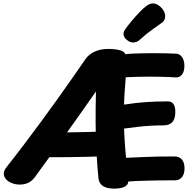

<svg xmlns="http://www.w3.org/2000/svg" viewBox="-20 -1082 1145 1138"><path d="M187.7 -33.6Q170.6 -9.8 148.3 1.1Q126.1 12 96.7 12Q74.6 12 52.6 4.2Q30.6 -3.7 16.2 -19.1Q1.8 -34.6 2.6 -55.1Q3.6 -69.2 10.1 -79.3Q16.7 -89.3 28.3 -103.8Q72.7 -159.6 121.8 -224.7Q171 -289.8 221.7 -358.5Q272.3 -427.2 320.6 -494.8Q368.9 -562.4 411.8 -623.8Q454.8 -685.2 488.7 -734.6Q508.3 -761.9 542.9 -776.9Q577.4 -792 622 -792Q659.2 -792 688.6 -784.8Q718 -777.7 723 -760.2Q739 -762.8 766.7 -764.3Q794.4 -765.9 828.1 -766.2Q861.7 -766.4 897.4 -766.7Q933.1 -767 966.3 -766Q999.4 -765 1024.1 -763.8Q1045.8 -762.8 1059.3 -743.1Q1072.9 -723.4 1072.9 -692Q1072.9 -657.7 1057.9 -639.1Q1043 -620.6 1018.9 -623.3Q1006.9 -624.3 983.4 -625.3Q960 -626.3 929.1 -626.9Q898.2 -627.6 863.6 -627.7Q829 -627.8 793.2 -626.7Q757.3 -625.7 725.3 -624.1Q724.1 -605.9 722.2 -582.8Q720.3 -559.8 718.8 -536.7Q717.3 -513.6 716.3 -493.9Q715.3 -474.2 715.3 -462Q754.3 -468 785.8 -471.5Q817.3 -475 846.1 -477Q874.9 -479 906.4 -480Q937.9 -481 977.9 -481Q998.8 -481 1009.7 -462.9Q1020.7 -444.8 1018.9 -411Q1017.9 -375.2 1000.1 -357.1Q982.3 -339 951.9 -339Q913.9 -339 876.6 -337Q839.2 -335 799.8 -330.5Q760.3 -326 715.3 -320Q716.1 -304.3 717.1 -282.9Q718.1 -261.6 719.6 -237.9Q721.1 -214.3 723.1 -190.8Q725.1 -167.3 727.3 -146.7Q787.3 -149.4 832.9 -151.4Q878.4 -153.4 921.3 -154.1Q964.1 -154.7 1013.6 -154.7Q1042.7 -154.7 1058.2 -136.4Q1073.7 -118.2 1073.7 -85.2Q1073.7 -48.6 1057.1 -30.3Q1040.6 -12 1012.7 -13Q997.7 -13 970.7 -13Q943.8 -13 911.1 -12.5Q878.3 -12 845.6 -11Q812.9 -10 784.9 -9Q757 -8 740 -6Q740 14 718.2 24.9Q696.4 35.8 657.4 36Q614.1 36.2 590.7 20.9Q567.3 5.6 563.8 -23.1Q556.3 -96 551.7 -181.2Q547.1 -266.4 546.7 -357.8Q546.3 -449.1 548.8 -539.8Q499.4 -469 453 -403.6Q406.6 -338.2 362.4 -276.2Q318.3 -214.1 275.3 -154.1Q232.2 -94.1 187.7 -33.6ZM269.3 -150.1Q251.9 -150.1 241.1 -167.9Q230.3 -185.7 230.3 -224.1Q230.3 -262.1 243.1 -279.6Q255.8 -297 285.3 -297Q331.3 -297 386.9 -297.5Q442.4 -298 498.4 -299.5Q554.3 -301 599.3 -303Q620.9 -303 630.1 -286.4Q639.3 -269.9 639.3 -231.4Q639.3 -191.7 630.1 -173.9Q620.9 -156.1 599.3 -156.1Q554.3 -154.1 498 -152.6Q441.7 -151.1 382.5 -150.6Q323.3 -150.1 269.3 -150.1ZM769.7 -830.1Q750.2 -830.1 731.2 -845.6Q712.1 -861 712.1 -881.2Q712.1 -889.7 715.4 -896.7Q718.7 -903.8 723.3 -910.2Q739 -932.3 761.3 -958.9Q783.6 -985.4 806.1 -1008.7Q828.7 -1032 843.4 -1043.6Q854 -1052.1 864.8 -1056.9Q875.7 -1061.8 886.6 -1061.8Q903.2 -1061.8 920.2 -1050.1Q937.2 -1038.4 948.2 -1021.1Q959.1 -1003.7 959.1 -985.4Q959.1 -962.4 940.4 -947.7Q925.7 -936.8 886.2 -909.3Q846.8 -881.8 807.7 -845.8Q790.4 -830.1 769.7 -830.1Z"/></svg>

Font: Playpen Sans
Style: Regular
Weight: 400
Designer: Laura Meseguer, Veronika Burian, José Scaglione, Kostas Bartsokas, Vera Evstafieva, Tom Grace, Yorlmar Campos
Foundry: TypeTogether
Version: Version 2.000